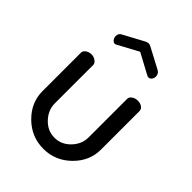

<svg xmlns="http://www.w3.org/2000/svg" viewBox="-206 -807 917 917"><g transform="rotate(45 252.5 -348.0)"><path d="M252 -647 148 -591Q144 -588 139 -588Q130 -588 123 -597Q116 -606 116 -617Q116 -636 131 -643L235 -699Q245 -704 252 -704Q261 -704 269 -699L373 -644Q389 -635 389 -616Q389 -605 382.5 -596.5Q376 -588 366 -588Q364 -588 360 -589Q358 -591 356 -591ZM253 8Q172 8 113.5 -49.5Q55 -107 55 -184V-444Q55 -456 67.5 -465Q80 -474 97 -474Q113 -474 125.5 -464.5Q138 -455 138 -444V-184Q138 -139 172 -103Q206 -67 253 -67Q299 -67 333 -102.5Q367 -138 367 -184V-445Q367 -456 379.5 -465Q392 -474 409 -474Q427 -474 438.5 -465.5Q450 -457 450 -445V-184Q450 -107 391.5 -49.5Q333 8 253 8Z"/></g></svg>

Font: Dosis
Style: Medium
Weight: 500
Designer: Edgar Tolentino, Pablo Impallari, Igino Marini
Foundry: Edgar Tolentino, Pablo Impallari, Igino Marini
Version: Version 1.007